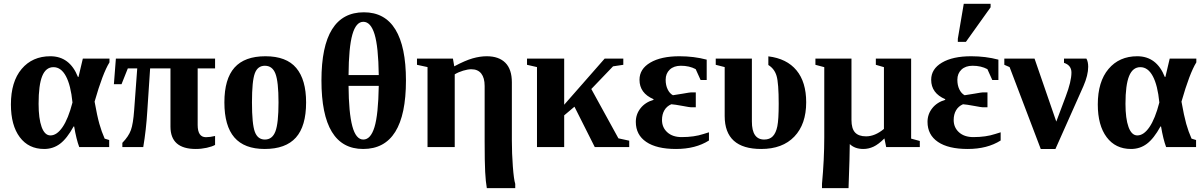

<svg xmlns="http://www.w3.org/2000/svg" viewBox="-20 -763 6236 996"><path d="M209 9.8Q128.4 9.8 82.5 -51.5Q36.6 -112.8 36.6 -221.2Q36.6 -339.4 92.3 -405.3Q147.9 -471.2 241.2 -471.2Q341.8 -471.2 384.3 -363.8H387.2L409.7 -459H547.9V-439.5Q512.7 -382.8 470.7 -235.8Q483.9 -161.6 495.4 -120.8Q506.8 -80.1 522.9 -43.9L546.4 -36.6V0H391.1Q376 -40 364.7 -106.9H361.8Q327.1 -43.9 291.3 -17.1Q255.4 9.8 209 9.8ZM257.3 -414.6Q217.8 -414.6 199 -368.4Q180.2 -322.3 180.2 -224.6Q180.2 -147.9 196 -104.2Q211.9 -60.5 241.7 -60.5Q274.9 -60.5 304.4 -103.5Q334 -146.5 356 -231.4Q347.2 -320.8 322 -367.7Q296.9 -414.6 257.3 -414.6Z M1048.3 -51.3Q1069.3 -51.3 1095.7 -57.6V-11.2Q1080.1 -2.4 1052.2 3.7Q1024.4 9.8 995.6 9.8Q864.3 9.8 864.3 -106V-408.2H758.8L744.1 -187Q738.3 -89.8 723.1 0H614.7V-22Q647.5 -55.7 659.2 -88.6Q670.9 -121.6 675.8 -189.9L691.9 -408.2H643.1L610.4 -326.2H570.8L581.1 -459H1095.7V-408.2H1005.4V-114.7Q1005.4 -51.3 1048.3 -51.3Z M1567.9 -231.9Q1567.9 -108.4 1514.9 -49.3Q1461.9 9.8 1353 9.8Q1247.6 9.8 1195.8 -50Q1144 -109.9 1144 -231.9Q1144 -353.5 1196.5 -412.4Q1249 -471.2 1356.9 -471.2Q1465.8 -471.2 1516.8 -410.4Q1567.9 -349.6 1567.9 -231.9ZM1424.8 -231.9Q1424.8 -339.4 1408.9 -380.6Q1393.1 -421.9 1354 -421.9Q1316.4 -421.9 1301.8 -382.3Q1287.1 -342.8 1287.1 -231.9Q1287.1 -119.1 1302 -79.1Q1316.9 -39.1 1354 -39.1Q1392.6 -39.1 1408.7 -81.3Q1424.8 -123.5 1424.8 -231.9Z M2085.9 -345.7Q2085.9 9.8 1863.8 9.8Q1647.5 9.8 1647.5 -345.7Q1647.5 -699.2 1867.7 -699.2Q1976.6 -699.2 2031.2 -609.9Q2085.9 -520.5 2085.9 -345.7ZM1864.7 -39.1Q1902.8 -39.1 1922.6 -103.5Q1942.4 -168 1944.8 -317.4H1788.1Q1789.1 -178.2 1807.6 -108.6Q1826.2 -39.1 1864.7 -39.1ZM1864.7 -649.9Q1826.7 -649.9 1807.9 -583.7Q1789.1 -517.6 1788.1 -373.5H1944.8Q1942.9 -520.5 1923.1 -585.2Q1903.3 -649.9 1864.7 -649.9Z M2635.3 -34.2Q2635.3 33.2 2640.4 100.8Q2645.5 168.5 2652.8 190.9V212.9H2505.4Q2499.5 180.2 2496.8 128.7Q2494.1 77.1 2494.1 -28.3V-316.9Q2494.1 -358.9 2476.6 -381.3Q2459 -403.8 2424.8 -403.8Q2407.2 -403.8 2382.8 -396.5Q2358.4 -389.2 2338.9 -377.4V0H2197.8V-415L2143.1 -426.8V-459H2329.6L2336.4 -418.9Q2393.1 -449.2 2431.6 -460.2Q2470.2 -471.2 2504.9 -471.2Q2567.9 -471.2 2601.6 -437.3Q2635.3 -403.3 2635.3 -335.9Z M3213.4 -459V-426.8L3160.2 -418.9L3047.4 -301.3L3188 -45.4L3244.1 -33.2V0H3065.4L2960 -209.5L2906.7 -164.6V0H2765.6V-415L2713.9 -426.8V-459H2906.7V-219.7L3116.7 -459Z M3657.7 -34.2Q3588.4 9.8 3486.8 9.8Q3386.2 9.8 3332.3 -26.9Q3278.3 -63.5 3278.3 -130.9Q3278.3 -170.4 3302.7 -201.4Q3327.1 -232.4 3370.1 -245.1V-248.5Q3297.4 -279.8 3297.4 -349.1Q3297.4 -405.3 3353.3 -438.2Q3409.2 -471.2 3504.9 -471.2Q3579.6 -471.2 3646 -453.6V-348.1H3614.3L3588.9 -404.3Q3556.2 -421.9 3512.2 -421.9Q3475.6 -421.9 3454.3 -401.9Q3433.1 -381.8 3433.1 -349.1Q3433.1 -320.8 3443.4 -299.6Q3453.6 -278.3 3470.7 -269L3522.9 -277.3Q3558.6 -283.7 3564.5 -283.7H3589.4V-206.5H3564.5Q3557.6 -206.5 3521.5 -213.4Q3479 -221.2 3462.4 -222.2Q3438.5 -211.9 3426.3 -190.7Q3414.1 -169.4 3414.1 -140.6Q3414.1 -101.6 3441.7 -76.7Q3469.2 -51.8 3516.1 -51.8Q3581.1 -51.8 3629.4 -67.9L3657.7 -76.7Z M3928.7 9.8Q3739.3 9.8 3739.3 -161.1V-415L3692.9 -426.8V-459H3880.4V-132.8Q3880.4 -39.1 3944.3 -39.1Q3972.7 -39.1 3989 -56.2Q4005.4 -73.2 4012.5 -108.2Q4019.5 -143.1 4019.5 -224.6Q4019.5 -332 4008.5 -369.1Q3997.6 -406.2 3965.8 -425.8V-470.7Q4061.5 -459 4111.8 -398.2Q4162.1 -337.4 4162.1 -232.4Q4162.1 -118.7 4100.6 -54.4Q4039.1 9.8 3928.7 9.8Z M4567.9 -44.9Q4537.1 -14.2 4511.5 -2.2Q4485.8 9.8 4458.5 9.8Q4414.6 9.8 4388.2 -15.6Q4388.2 38.1 4381.8 212.9H4244.1V190.9Q4255.9 64 4255.9 -50.3V-414.6L4210 -426.8V-459H4397V-140.6Q4397 -96.2 4415.5 -75.9Q4434.1 -55.7 4472.7 -55.7Q4519 -55.7 4565.4 -94.2V-414.6L4523.4 -426.8V-459H4706.5V-43.9L4751.5 -31.7V0H4577.1Z M5170.9 -34.2Q5101.6 9.8 5000 9.8Q4899.4 9.8 4845.5 -26.9Q4791.5 -63.5 4791.5 -130.9Q4791.5 -170.4 4815.9 -201.4Q4840.3 -232.4 4883.3 -245.1V-248.5Q4810.5 -279.8 4810.5 -349.1Q4810.5 -405.3 4866.5 -438.2Q4922.4 -471.2 5018.1 -471.2Q5092.8 -471.2 5159.2 -453.6V-348.1H5127.4L5102.1 -404.3Q5069.3 -421.9 5025.4 -421.9Q4988.8 -421.9 4967.5 -401.9Q4946.3 -381.8 4946.3 -349.1Q4946.3 -320.8 4956.5 -299.6Q4966.8 -278.3 4983.9 -269L5036.1 -277.3Q5071.8 -283.7 5077.6 -283.7H5102.5V-206.5H5077.6Q5070.8 -206.5 5034.7 -213.4Q4992.2 -221.2 4975.6 -222.2Q4951.7 -211.9 4939.5 -190.7Q4927.2 -169.4 4927.2 -140.6Q4927.2 -101.6 4954.8 -76.7Q4982.4 -51.8 5029.3 -51.8Q5094.2 -51.8 5142.6 -67.9L5170.9 -76.7ZM4948.7 -545.9V-562L4979.5 -743.2H5118.7V-725.1L4990.7 -545.9Z M5378.9 9.8 5217.3 -415 5189.9 -426.8V-459H5346.7L5459.5 -132.3L5508.3 -262.2Q5538.1 -340.8 5538.1 -386.7Q5538.1 -424.3 5499.5 -437V-459H5615.7Q5625 -442.9 5625 -416.5Q5625 -373 5600.1 -315.9L5455.1 9.8Z M5847.2 9.8Q5766.6 9.8 5720.7 -51.5Q5674.8 -112.8 5674.8 -221.2Q5674.8 -339.4 5730.5 -405.3Q5786.1 -471.2 5879.4 -471.2Q5980 -471.2 6022.5 -363.8H6025.4L6047.9 -459H6186V-439.5Q6150.9 -382.8 6108.9 -235.8Q6122.1 -161.6 6133.5 -120.8Q6145 -80.1 6161.1 -43.9L6184.6 -36.6V0H6029.3Q6014.2 -40 6002.9 -106.9H6000Q5965.3 -43.9 5929.4 -17.1Q5893.6 9.8 5847.2 9.8ZM5895.5 -414.6Q5856 -414.6 5837.2 -368.4Q5818.4 -322.3 5818.4 -224.6Q5818.4 -147.9 5834.2 -104.2Q5850.1 -60.5 5879.9 -60.5Q5913.1 -60.5 5942.6 -103.5Q5972.2 -146.5 5994.1 -231.4Q5985.4 -320.8 5960.2 -367.7Q5935.1 -414.6 5895.5 -414.6Z"/></svg>

Font: Tinos
Style: Bold
Weight: 700
Designer: Steve Matteson
Foundry: Monotype Imaging Inc.
Version: Version 1.23